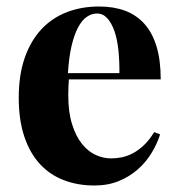

<svg xmlns="http://www.w3.org/2000/svg" viewBox="-20 -551 544 585"><path d="M318.4 -68.4Q333.5 -68.4 350.1 -71.5Q366.7 -74.7 383.8 -83.5Q400.9 -92.3 417.7 -107.9Q434.6 -123.5 449.7 -148.4L467.8 -141.6Q459 -113.3 442.1 -85.4Q425.3 -57.6 400.4 -35.4Q375.5 -13.2 342.3 0.5Q309.1 14.2 267.6 14.2Q216.8 14.2 174.6 -2Q132.3 -18.1 101.8 -51Q71.3 -84 54.2 -134.5Q37.1 -185.1 37.1 -253.4Q37.1 -322.8 55.4 -375Q73.7 -427.2 106.2 -461.9Q138.7 -496.6 183.6 -513.9Q228.5 -531.2 281.7 -531.2Q325.7 -531.2 360.4 -518.6Q395 -505.9 419.4 -479Q443.8 -452.1 456.8 -409.9Q469.7 -367.7 469.7 -309.1H189.9Q189 -297.9 188.5 -285.9Q188 -273.9 188 -261.7Q188 -209.5 199.5 -172.9Q210.9 -136.2 229.5 -113Q248 -89.8 271.2 -79.1Q294.4 -68.4 318.4 -68.4ZM275.9 -509.8Q258.8 -509.8 244.1 -499.5Q229.5 -489.3 217.8 -467.3Q206.1 -445.3 198 -410.9Q189.9 -376.5 187 -328.1H343.8Q344.2 -364.7 340.8 -397.7Q337.4 -430.7 328.9 -455.6Q320.3 -480.5 307.1 -495.1Q293.9 -509.8 275.9 -509.8Z"/></svg>

Font: SVN-Playfair Display
Style: Bold
Weight: 700
Designer: Claus Eggers Sørensen
Foundry: Claus Eggers Sørensen
Version: Version 1.004;PS 001.004;hotconv 1.0.70;makeotf.lib2.5.58329